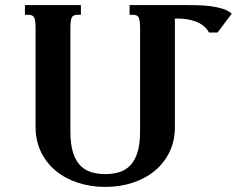

<svg xmlns="http://www.w3.org/2000/svg" viewBox="-20 -736 946 767"><path d="M400.4 10.7Q342.3 10.7 291.5 -5.9Q240.7 -22.5 203.1 -53.5Q165.5 -84.5 143.8 -128.9Q122.1 -173.3 122.1 -229.5V-624.5Q122.1 -653.8 116.9 -665.3Q111.8 -676.8 94.2 -676.8H79.6V-715.8H303.2V-676.8H288.6Q271 -676.8 266.1 -664.8Q261.2 -652.8 261.2 -624V-210.9Q261.2 -160.6 271.5 -127.7Q281.7 -94.7 300.3 -75.4Q318.8 -56.2 344.2 -48.3Q369.6 -40.5 400.4 -40.5Q431.2 -40.5 456.5 -48.3Q481.9 -56.2 500.5 -75.4Q519 -94.7 529.3 -127.7Q539.6 -160.6 539.6 -210.9V-624Q539.6 -652.8 534.7 -664.8Q529.8 -676.8 512.2 -676.8H497.6V-715.8H708.5Q736.3 -715.8 765.1 -715.3Q793.9 -714.8 820.3 -711.4Q846.7 -708 868.9 -701.2Q891.1 -694.3 905.8 -681.6L849.1 -606H814.9Q806.6 -621.6 793.2 -632.3Q779.8 -643.1 762.9 -649.7Q746.1 -656.2 726.3 -659.2Q706.5 -662.1 686 -662.1H678.7V-229.5Q678.7 -173.3 657.2 -128.9Q635.7 -84.5 598.1 -53.5Q560.5 -22.5 509.8 -5.9Q459 10.7 400.4 10.7Z"/></svg>

Font: Arian AMU Serif
Style: Bold
Weight: 700
Designer: Ruben Hakobyan (Tarumian)
Foundry: Ruben Hakobyan (Tarumian)
Version: Version 1.002